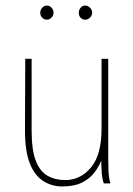

<svg xmlns="http://www.w3.org/2000/svg" viewBox="-20 -661 478 692"><path d="M204 11Q167 11 136 -8.5Q105 -28 87.5 -72Q70 -116 70 -191L71 -449H94V-191Q94 -120 109 -81.5Q124 -43 151.5 -27.5Q179 -12 215 -12Q270 -12 308 -57.5Q346 -103 346 -197V-449H370V-92Q370 -74 371 -46Q372 -18 378 0H354Q348 -17 346.5 -41.5Q345 -66 345 -82Q335 -58 318.5 -37Q302 -16 274.5 -2.5Q247 11 204 11ZM149 -590Q139 -590 132 -597.5Q125 -605 125 -615Q125 -625 132 -633Q139 -641 149 -641Q158 -641 165.5 -633.5Q173 -626 173 -615Q173 -605 165.5 -597.5Q158 -590 149 -590ZM287 -590Q277 -590 270.5 -597Q264 -604 264 -615Q264 -625 270.5 -633Q277 -641 287 -641Q296 -641 304 -633.5Q312 -626 312 -615Q312 -605 304.5 -597.5Q297 -590 287 -590Z"/></svg>

Font: Inconsolata SemiCondensed ExtraLight
Style: Regular
Weight: 200
Width: 4
Monospace: yes
Designer: Raph Levien, Cyreal, Brenton Simpson
Foundry: Raph Levien, Cyreal, Google
Version: Version 3.100; ttfautohint (v1.8.4.7-5d5b)